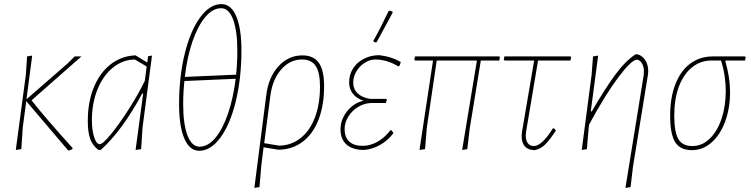

<svg xmlns="http://www.w3.org/2000/svg" viewBox="-20 -727 3659 936"><path d="M134 -238Q189 -166 334 -5L333 -1Q325 5 315 7L312 6L108 -234L91 -106L84 0L57 4L106 -362L112 -452L137 -456L109 -243L310 -418L344 -452H377Z M721 -456 675 -106 668 0 641 4 678 -271H673Q628 -186 576 -114.5Q524 -43 471 4H460Q432 -17 420 -49Q408 -81 408 -137Q408 -228 436.5 -299Q465 -370 517 -411.5Q569 -453 637 -457H641L698 -422L702 -453ZM686 -333 695 -403 637 -437Q578 -436 530 -397Q482 -358 455 -290.5Q428 -223 428 -141Q428 -93 439 -58.5Q450 -24 466 -24Q481 -24 521.5 -73.5Q562 -123 608.5 -196Q655 -269 686 -333Z M1157 -482Q1157 -348 1130 -235.5Q1103 -123 1055.5 -57.5Q1008 8 951 8Q904 8 878.5 -52Q853 -112 853 -219Q853 -353 880.5 -465Q908 -577 955.5 -642Q1003 -707 1060 -707Q1107 -707 1132 -647Q1157 -587 1157 -482ZM881 -352 1131 -363Q1137 -419 1137 -480Q1137 -576 1116.5 -631.5Q1096 -687 1058 -687Q1017 -687 980.5 -643.5Q944 -600 918 -524Q892 -448 881 -352ZM1129 -343 879 -332Q873 -278 873 -219Q873 -122 894 -67Q915 -12 953 -12Q994 -12 1030 -55Q1066 -98 1091.5 -173Q1117 -248 1129 -343Z M1560 -307Q1560 -214 1533 -144Q1506 -74 1455.5 -36Q1405 2 1337 3L1265 -9L1254 79L1245 185L1220 189L1278 -263Q1289 -351 1337.5 -404Q1386 -457 1454 -457Q1509 -457 1534.5 -420.5Q1560 -384 1560 -307ZM1540 -305Q1540 -374 1519 -405.5Q1498 -437 1452 -437Q1393 -437 1350.5 -388Q1308 -339 1298 -260L1268 -29L1341 -17Q1400 -18 1445.5 -54Q1491 -90 1515.5 -155Q1540 -220 1540 -305Z M1934 -424 1927 -405 1921 -404Q1865 -437 1810 -437Q1783 -437 1758 -421Q1733 -405 1717.5 -379Q1702 -353 1702 -325Q1702 -293 1723.5 -272Q1745 -251 1785 -245H1863L1866 -241L1861 -225H1794Q1759 -225 1728 -207Q1697 -189 1678.5 -159.5Q1660 -130 1660 -98Q1660 -58 1682.5 -37Q1705 -16 1748 -16Q1784 -16 1819.5 -35.5Q1855 -55 1883 -92H1889L1898 -78Q1871 -42 1833 -20.5Q1795 1 1755 4Q1699 4 1669.5 -22Q1640 -48 1640 -97Q1640 -144 1672 -184.5Q1704 -225 1752 -236Q1718 -247 1700 -270.5Q1682 -294 1682 -326Q1682 -363 1701 -393Q1720 -423 1754 -440.5Q1788 -458 1829 -458Q1890 -451 1934 -424ZM1880 -675 1893 -671 1894 -665Q1871 -622 1816 -521L1811 -520L1799 -526Q1833 -586 1875 -674Z M2414 -432H2324L2270 -101L2258 0L2233 4L2305 -432H2109L2061 -106L2052 0L2025 4L2091 -432H2004L2000 -436L2003 -452H2414L2417 -448Z M2545 -87 2543 -67Q2543 -42 2553.5 -28.5Q2564 -15 2583 -15Q2602 -15 2626 -37.5Q2650 -60 2675 -101H2682L2690 -90Q2657 -41 2636 -21Q2615 -1 2587 5Q2556 5 2539.5 -12.5Q2523 -30 2523 -64L2525 -86L2584 -432H2440L2436 -436L2439 -452H2761L2764 -448L2761 -432H2603Z M3140 -377 3139 -364 3066 84 3054 185 3029 189 3118 -361 3119 -376Q3120 -401 3109 -418.5Q3098 -436 3085 -436Q3059 -436 2995 -351Q2931 -266 2852 -120L2850 -106L2841 0L2816 4L2864 -362L2871 -452L2896 -456L2860 -184H2865Q2930 -296 2979.5 -363Q3029 -430 3078 -462H3089Q3113 -455 3127 -431.5Q3141 -408 3140 -377Z M3518 -432 3516 -428Q3539 -350 3539 -278Q3539 -200 3515.5 -135.5Q3492 -71 3449.5 -33Q3407 5 3353 5Q3296 5 3271.5 -34Q3247 -73 3247 -163Q3247 -251 3272.5 -316.5Q3298 -382 3345 -417Q3392 -452 3456 -452H3612L3615 -448L3612 -432ZM3495 -432H3448Q3395 -432 3353.5 -398.5Q3312 -365 3289.5 -304.5Q3267 -244 3267 -165Q3267 -83 3287 -49Q3307 -15 3355 -15Q3403 -15 3440 -51Q3477 -87 3497.5 -148Q3518 -209 3518 -282Q3518 -360 3495 -432Z"/></svg>

Font: Luna Sans Thin
Style: Italic
Weight: 250
Italic angle: -7°
Designer: Juan Pablo del Peral
Foundry: Huerta Tipografica
Version: Version 2.001; ttfautohint (v1.5)